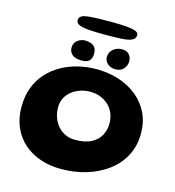

<svg xmlns="http://www.w3.org/2000/svg" viewBox="-134 -1013 1078 1180"><g transform="rotate(15 405.0 -423.0)"><path d="M362 53Q290 53 229 32Q168 11 123.2 -28.8Q78.5 -68.5 53.8 -125.2Q29 -182 29 -253.5Q29 -322.5 50 -377.5Q71 -432.5 108.2 -473.5Q145.5 -514.5 194.8 -542Q244 -569.5 300.5 -583Q357 -596.5 416.5 -596.5Q492.5 -596.5 558.8 -575Q625 -553.5 675 -512.8Q725 -472 753 -414.5Q781 -357 781 -285Q781 -205.5 748 -142.8Q715 -80 656.5 -36.5Q598 7 522.5 30Q447 53 362 53ZM398 -142.5Q463.5 -142.5 503 -163.8Q542.5 -185 560.2 -219.5Q578 -254 578 -293Q578 -330 565.5 -359.2Q553 -388.5 530.5 -409.2Q508 -430 478.5 -441.2Q449 -452.5 414.5 -452.5Q382 -452.5 351.8 -442.5Q321.5 -432.5 298 -414Q274.5 -395.5 260.8 -369Q247 -342.5 247 -310.5Q247 -273.5 258.2 -243Q269.5 -212.5 289.8 -190Q310 -167.5 337.8 -155Q365.5 -142.5 398 -142.5ZM312.5 -624Q269.5 -624 250.8 -641.5Q232 -659 232 -683.5Q232 -716 254.8 -732.2Q277.5 -748.5 301 -748.5Q320.5 -748.5 337.8 -743Q355 -737.5 365.5 -723.2Q376 -709 376 -683Q376 -658 362.5 -641Q349 -624 312.5 -624ZM527.5 -625.5Q496.5 -625.5 476.5 -642.5Q456.5 -659.5 456.5 -685Q456.5 -716 479.5 -735.5Q502.5 -755 536 -755Q566.5 -755 581.5 -736.8Q596.5 -718.5 596.5 -695Q596.5 -666.5 577.8 -646Q559 -625.5 527.5 -625.5ZM412 -814.5Q356.5 -814.5 314.2 -817Q272 -819.5 248.2 -828.5Q224.5 -837.5 224.5 -857Q224.5 -875 240 -884.5Q255.5 -894 298.5 -897.2Q341.5 -900.5 424 -900.5Q482 -900.5 521.5 -897.5Q561 -894.5 581.5 -886.8Q602 -879 602 -863.5Q602 -840.5 580.8 -830Q559.5 -819.5 517.5 -817Q475.5 -814.5 412 -814.5Z"/></g></svg>

Font: Gluten SemiBold
Style: Regular
Weight: 600
Designer: Tyler Finck
Foundry: Etcetera Type Company
Version: Version 1.300